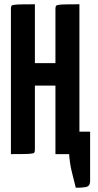

<svg xmlns="http://www.w3.org/2000/svg" viewBox="-20 -720 456 897"><path d="M334 157Q324 117 315 80.5Q306 44 303 0H239V-320H143V-20Q143 -10 139 -6Q135 -2 111.5 -1Q88 0 31 0V-680Q31 -690 35 -694Q39 -698 62.5 -699Q86 -700 143 -700V-425H239V-680Q239 -690 243.5 -694Q248 -698 271 -699Q294 -700 351 -700V-105H401V125Q401 146 388.5 151.5Q376 157 334 157Z"/></svg>

Font: Yanone Kaffeesatz
Style: Bold
Weight: 700
Designer: Yanone (Cyrillic: Daniel Pouzeot, Huerta Tipografica, and Cyreal)
Foundry: Yanone
Version: Version 2.003